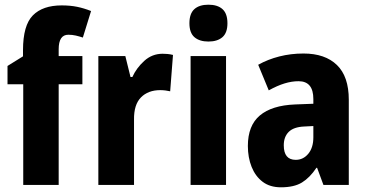

<svg xmlns="http://www.w3.org/2000/svg" viewBox="-20 -788 1565 818"><path d="M331 -429H230V0H79V-429H12V-507L78 -548V-574Q78 -680 120 -722.5Q162 -765 243 -765Q279 -765 308.5 -759Q338 -753 368 -741L333 -628Q318 -633 303 -636.5Q288 -640 271 -640Q230 -640 230 -578V-549H331Z M673 -559Q683 -559 694 -558Q705 -557 717 -554L705 -399Q697 -401 685.5 -402.5Q674 -404 663 -404Q611 -404 580.5 -373Q550 -342 551 -278V0H399V-549H514L536 -460H544Q561 -498 594.5 -528.5Q628 -559 673 -559Z M868 -768Q907 -768 928 -749Q949 -730 949 -689Q949 -648 927.5 -629.5Q906 -611 868 -611Q830 -611 808.5 -629.5Q787 -648 787 -689Q787 -730 808 -749Q829 -768 868 -768ZM943 -549V0H792V-549Z M1273 -560Q1365 -560 1415.5 -511Q1466 -462 1466 -363V0H1358L1331 -73H1328Q1300 -31 1266.5 -10.5Q1233 10 1177 10Q1130 10 1099 -13.5Q1068 -37 1052 -77Q1036 -117 1036 -166Q1036 -253 1087 -296Q1138 -339 1237 -343L1315 -346V-366Q1315 -442 1252 -442Q1223 -442 1192 -432.5Q1161 -423 1125 -403L1080 -512Q1121 -535 1170 -547.5Q1219 -560 1273 -560ZM1276 -249Q1231 -247 1210 -226Q1189 -205 1189 -169Q1189 -107 1240 -107Q1272 -107 1293.5 -133Q1315 -159 1315 -203V-251Z"/></svg>

Font: Noto Sans Sinhala Condensed ExtraBold
Style: Regular
Weight: 800
Width: 3
Designer: Jelle Bosma - Monotype Design Team
Foundry: Monotype Imaging Inc.
Version: Version 2.006; ttfautohint (v1.8.4.7-5d5b)